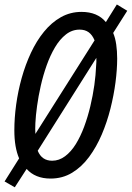

<svg xmlns="http://www.w3.org/2000/svg" viewBox="-28 -777 581 846"><path d="M37.1 48.3 -7.8 22.5 56.2 -79.1Q45.9 -103 40.5 -134Q35.2 -165 35.2 -203.1Q35.2 -256.8 43.2 -315.9Q51.3 -375 67.6 -433.6Q84 -492.2 108.4 -544.4Q132.8 -596.7 165.8 -637.2Q198.7 -677.7 240.2 -701.2Q281.7 -724.6 331.1 -724.6Q366.2 -724.6 393.1 -713.4Q419.9 -702.1 438.5 -679.7L486.8 -757.3L532.7 -729.5L470.7 -631.8Q480 -609.9 484.1 -581.1Q488.3 -552.2 488.3 -518.6Q488.3 -471.7 481 -414.8Q473.6 -357.9 458.7 -298.6Q443.8 -239.3 420.4 -184.3Q397 -129.4 364.5 -85.4Q332 -41.5 289.8 -15.9Q247.6 9.8 194.8 9.8Q160.6 9.8 134.3 -1Q107.9 -11.7 89.4 -32.7ZM201.7 -68.8Q232.4 -68.8 258.8 -88.6Q285.2 -108.4 306.2 -142.3Q327.1 -176.3 343 -219.2Q358.9 -262.2 370.1 -309.3Q381.3 -356.4 387.7 -402.1Q394 -447.8 395.5 -486.3Q396.5 -496.1 396.7 -505.1Q397 -514.2 396.5 -522L138.2 -112.8Q147.5 -90.3 163.3 -79.6Q179.2 -68.8 201.7 -68.8ZM127.9 -187 388.7 -599.1Q378.9 -623 362.8 -634.8Q346.7 -646.5 322.8 -646.5Q289.6 -646.5 262.5 -625.2Q235.4 -604 214.4 -568.6Q193.4 -533.2 177.7 -489.3Q162.1 -445.3 151.6 -398.9Q141.1 -352.5 135.3 -309.8Q129.4 -267.1 127.9 -234.9Q127.4 -221.7 127.2 -209.7Q127 -197.8 127.9 -187Z"/></svg>

Font: Open Sans Condensed Medium
Style: Italic
Weight: 500
Width: 3
Italic angle: -12°
Designer: Monotype Design Team
Foundry: Monotype Imaging Inc.
Version: Version 3.000